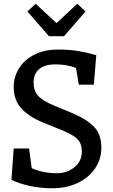

<svg xmlns="http://www.w3.org/2000/svg" viewBox="-20 -993 601 1023"><path d="M41 -35 53 -202H135L149 -97Q209 -70 284 -70Q337 -70 376.5 -102Q416 -134 416 -186Q416 -226 395 -249.5Q374 -273 313 -298L203 -343Q130 -374 91.5 -418Q53 -462 53 -529Q53 -584 82 -630Q111 -676 164.5 -702.5Q218 -729 289 -729Q350 -729 398 -721Q446 -713 493 -699L480 -542H400L385 -631Q338 -650 275 -650Q219 -650 189 -625Q159 -600 159 -554Q159 -509 183 -482.5Q207 -456 269 -430L359 -393Q439 -360 479.5 -319Q520 -278 520 -206Q520 -145 486.5 -95.5Q453 -46 393.5 -18Q334 10 260 10Q193 10 137.5 -2.5Q82 -15 41 -35ZM436 -932 321 -800H241L126 -932L170 -973L281 -870L392 -973Z"/></svg>

Font: Enriqueta Medium
Style: Regular
Weight: 500
Designer: Viviana Monsalve, Gustavo Ibarra
Foundry: 72Puntos
Version: Version 2.000